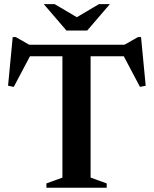

<svg xmlns="http://www.w3.org/2000/svg" viewBox="-20 -886 726 906"><path d="M274.5 -644.5H407.5V-48L483.5 -20.5V0H199V-20.5L274.5 -48ZM603.5 -620.5H71L129 -635L45 -476L18 -481.5L40 -711H54.5L136 -664.5L83 -675H592L549 -664.5L631 -711H645.5L667.5 -481.5L640.5 -476L556.5 -635ZM354 -798H331L447 -866.5H498.5L391.5 -742H293.5L186.5 -866.5H238Z"/></svg>

Font: Newsreader 24pt SemiBold
Style: Regular
Weight: 600
Designer: Hugues Gentile
Foundry: Production Type
Version: Version 1.003